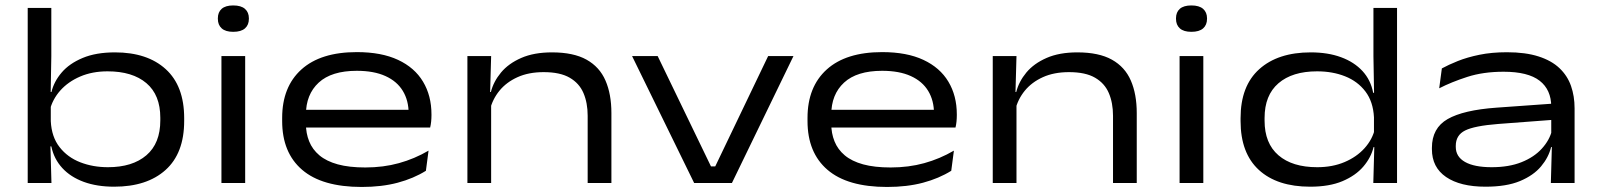

<svg xmlns="http://www.w3.org/2000/svg" viewBox="-20 -690 6032 724"><path d="M410.5 14Q345.5 14 295.8 -4.2Q246 -22.5 214.8 -56.5Q183.5 -90.5 173.5 -138H143L171.5 -233Q174.5 -173.5 204.8 -135Q235 -96.5 282.8 -78Q330.5 -59.5 387 -59.5Q479.5 -59.5 532 -104.5Q584.5 -149.5 584.5 -236V-246Q584.5 -332 532 -376.5Q479.5 -421 385.5 -421Q328 -421 282.5 -401.5Q237 -382 207.2 -348.5Q177.5 -315 167.5 -273L145 -343H174Q183.5 -382.5 212.5 -416.5Q241.5 -450.5 291.8 -471.5Q342 -492.5 413.5 -492.5Q535.5 -492.5 605 -429.2Q674.5 -366 674.5 -244.5V-234Q674.5 -112 604.2 -49Q534 14 410.5 14ZM84.5 0V-660H173.5V-478L171 -332L171.5 -311V-172.5L170 -145L174 0Z M815 0V-478.5H904.5V0ZM859.5 -570Q830.5 -570 816 -583Q801.5 -596 801.5 -619V-621Q801.5 -644 816 -656.8Q830.5 -669.5 859.5 -669.5Q889 -669.5 903.8 -656.5Q918.5 -643.5 918.5 -621V-619Q918.5 -596 903.8 -583Q889 -570 859.5 -570Z M1344 15Q1194.5 15 1119.2 -49.8Q1044 -114.5 1044 -233.5V-245.5Q1044 -362.5 1116.5 -428Q1189 -493.5 1325.5 -493.5Q1418.5 -493.5 1481 -464.2Q1543.5 -435 1575.2 -382Q1607 -329 1607 -258.5V-255.5Q1607 -244 1605.8 -231.5Q1604.5 -219 1602 -209H1518.5Q1520 -220.5 1520.5 -234.5Q1521 -248.5 1521 -261.5Q1521 -311 1499 -347.2Q1477 -383.5 1433.5 -403.2Q1390 -423 1325.5 -423Q1230 -423 1181.8 -378.5Q1133.5 -334 1133.5 -257V-249.5V-240V-224Q1133.5 -187.5 1145.8 -157Q1158 -126.5 1184.5 -104.2Q1211 -82 1253.8 -70.2Q1296.5 -58.5 1357.5 -58.5Q1425.5 -58.5 1484.2 -74.8Q1543 -91 1596 -122L1586 -46Q1539.5 -17 1479.5 -1Q1419.5 15 1344 15ZM1085 -209V-276H1584.5V-209Z M2196 0V-253.5Q2196 -302 2180.2 -339Q2164.5 -376 2128.2 -397Q2092 -418 2030 -418Q1973.5 -418 1931.5 -399Q1889.5 -380 1863.2 -347.8Q1837 -315.5 1827.5 -275.5L1813.5 -343H1831Q1841 -382.5 1869.2 -416.5Q1897.5 -450.5 1945.5 -471.5Q1993.5 -492.5 2061.5 -492.5Q2142.5 -492.5 2191.8 -465Q2241 -437.5 2263.2 -386.2Q2285.5 -335 2285.5 -263.5V0ZM1742.5 0V-478.5H1832L1828 -334.5L1832 -324V0Z M2677 -62.5 2876.5 -478.5H2972L2740 0H2597.5L2363.5 -478.5H2460L2661 -62.5Z M3325 15Q3175.5 15 3100.2 -49.8Q3025 -114.5 3025 -233.5V-245.5Q3025 -362.5 3097.5 -428Q3170 -493.5 3306.5 -493.5Q3399.5 -493.5 3462 -464.2Q3524.5 -435 3556.2 -382Q3588 -329 3588 -258.5V-255.5Q3588 -244 3586.8 -231.5Q3585.5 -219 3583 -209H3499.5Q3501 -220.5 3501.5 -234.5Q3502 -248.5 3502 -261.5Q3502 -311 3480 -347.2Q3458 -383.5 3414.5 -403.2Q3371 -423 3306.5 -423Q3211 -423 3162.8 -378.5Q3114.5 -334 3114.5 -257V-249.5V-240V-224Q3114.5 -187.5 3126.8 -157Q3139 -126.5 3165.5 -104.2Q3192 -82 3234.8 -70.2Q3277.5 -58.5 3338.5 -58.5Q3406.5 -58.5 3465.2 -74.8Q3524 -91 3577 -122L3567 -46Q3520.5 -17 3460.5 -1Q3400.5 15 3325 15ZM3066 -209V-276H3565.5V-209Z M4177 0V-253.5Q4177 -302 4161.2 -339Q4145.5 -376 4109.2 -397Q4073 -418 4011 -418Q3954.5 -418 3912.5 -399Q3870.5 -380 3844.2 -347.8Q3818 -315.5 3808.5 -275.5L3794.5 -343H3812Q3822 -382.5 3850.2 -416.5Q3878.5 -450.5 3926.5 -471.5Q3974.5 -492.5 4042.5 -492.5Q4123.5 -492.5 4172.8 -465Q4222 -437.5 4244.2 -386.2Q4266.5 -335 4266.5 -263.5V0ZM3723.5 0V-478.5H3813L3809 -334.5L3813 -324V0Z M4428 0V-478.5H4517.5V0ZM4472.5 -570Q4443.5 -570 4429 -583Q4414.5 -596 4414.5 -619V-621Q4414.5 -644 4429 -656.8Q4443.5 -669.5 4472.5 -669.5Q4502 -669.5 4516.8 -656.5Q4531.5 -643.5 4531.5 -621V-619Q4531.5 -596 4516.8 -583Q4502 -570 4472.5 -570Z M4920.5 14Q4796 14 4727 -49.2Q4658 -112.5 4658 -233.5V-244.5Q4658 -366 4728.5 -429.2Q4799 -492.5 4922.5 -492.5Q4987.5 -492.5 5037 -474.2Q5086.5 -456 5117.8 -422Q5149 -388 5158 -340H5188.5L5161 -247.5Q5158 -306.5 5128.8 -345Q5099.5 -383.5 5052.2 -402.2Q5005 -421 4946.5 -421Q4853 -421 4800.8 -376Q4748.5 -331 4748.5 -245V-235Q4748.5 -149.5 4800.8 -104.5Q4853 -59.5 4947 -59.5Q5004.5 -59.5 5050 -78.8Q5095.5 -98 5125.5 -131.2Q5155.5 -164.5 5165 -206L5188 -135.5H5159.5Q5150 -96 5121 -62Q5092 -28 5042.5 -7Q4993 14 4920.5 14ZM5158.5 0 5162.5 -145 5161 -172.5V-311L5161.5 -332L5159 -478V-660H5248V0Z M5828 0 5832 -143.5 5829.5 -162V-273.5V-287.5Q5829.5 -351.5 5785.8 -385.5Q5742 -419.5 5650 -419.5Q5573 -419.5 5512.8 -400Q5452.5 -380.5 5407 -357L5417 -432Q5441.5 -445.5 5477 -459.8Q5512.5 -474 5558.8 -483.5Q5605 -493 5662.5 -493Q5732.5 -493 5781.5 -477.2Q5830.5 -461.5 5860.5 -433Q5890.5 -404.5 5904 -366Q5917.5 -327.5 5917.5 -281.5V0ZM5581.5 14Q5486.5 14 5433 -22.5Q5379.5 -59 5379.5 -127.5V-132.5Q5379.5 -207 5438.8 -241Q5498 -275 5622.5 -284L5839.5 -299.5L5841 -238.5L5629 -222.5Q5540 -215.5 5504.8 -198Q5469.5 -180.5 5469.5 -140V-136Q5469.5 -99 5504.5 -79.2Q5539.5 -59.5 5605 -59.5Q5670 -59.5 5717.5 -78.5Q5765 -97.5 5794.2 -129.8Q5823.5 -162 5832.5 -199.5L5846.5 -135.5H5829Q5819.5 -96.5 5791 -62.5Q5762.5 -28.5 5711.5 -7.2Q5660.5 14 5581.5 14Z"/></svg>

Font: Anek Gujarati Expanded
Style: Regular
Weight: 400
Width: 7
Designer: Mrunmayee Ghaisas (Gujarati), Yesha Goshar (Latin)
Foundry: Ek Type
Version: Version 1.003